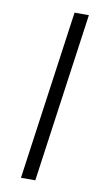

<svg xmlns="http://www.w3.org/2000/svg" viewBox="-81 -725 415 765"><g transform="rotate(10 127.0 -342.5)"><path d="M215 -685 119 0H61L157 -685Z"/></g></svg>

Font: Fira Sans Condensed Light
Style: Italic
Weight: 300
Width: 3
Italic angle: -8°
Designer: Carrois Corporate & Edenspiekermann AG
Foundry: Carrois Corporate GbR & Edenspiekermann AG
Version: Version 4.203